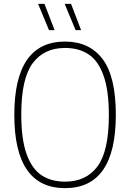

<svg xmlns="http://www.w3.org/2000/svg" viewBox="-20 -964 673 993"><path d="M54 -370Q54 -749 316.5 -749Q442 -749 510.5 -658.8Q579 -568.5 579 -370Q579 9 316.5 9Q54 9 54 -370ZM543 -368Q543 -496 515.5 -573Q488 -650 438 -683Q388 -716 316.5 -716Q207.5 -716 148.8 -636.8Q90 -557.5 90 -372Q90 -244 117.5 -167.2Q145 -90.5 195 -57.5Q245 -24.5 316.5 -24.5Q425.5 -24.5 484.2 -103.5Q543 -182.5 543 -368ZM233.5 -808 177 -944H210L262.5 -808ZM371 -808 314.5 -944H347.5L399.5 -808Z"/></svg>

Font: Encode Sans Semi Condensed Thin
Style: Regular
Weight: 250
Width: 4
Designer: Multiple Designers
Foundry: Impallari Type
Version: Version 2.000